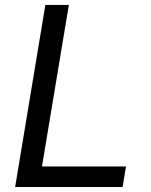

<svg xmlns="http://www.w3.org/2000/svg" viewBox="-20 -747 603 767"><path d="M40.5 0H469.8L483.3 -82H147.7L255 -727.3H161.2Z"/></svg>

Font: Margiela Sans Text
Style: Italic
Weight: 400
Italic angle: -9.39999°
Designer: Stefan Endress, Andreas Faust
Version: Version 1.100;FEAKit 1.0